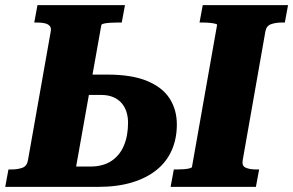

<svg xmlns="http://www.w3.org/2000/svg" viewBox="-46 -730 1145 750"><path d="M620.4 0 633 -68H643.4Q658.8 -68 672.4 -69Q686 -70 694.7 -72.5Q703.4 -75 703.8 -77.4L802 -633Q803 -635 795.8 -637Q788.6 -639 775.6 -640.5Q762.6 -642 743.8 -642H733.4L746 -710H1079.2L1066.6 -642H1056.2Q1031.2 -642 1013 -635.6Q994.8 -629.2 990.8 -608L902 -104Q898 -82 913.8 -75Q929.6 -68 955.8 -68H966.2L953.6 0ZM337.2 0H-25.6L-13 -68H-2.6Q22.4 -68 40.8 -74.4Q59.2 -80.8 63.2 -104L152 -606Q155 -620.4 148.6 -628.2Q142.2 -636 129.4 -639Q116.6 -642 99.4 -642H87.8L100.4 -710H442.2L429.6 -642H412.2Q398.2 -642 383.8 -641Q369.4 -640 360.1 -638Q350.8 -636 349.8 -632L251.4 -79.4H306Q356 -79.4 388.7 -100.9Q421.4 -122.4 437.8 -160.9Q454.2 -199.4 454.2 -251Q454.2 -272.4 448.3 -291.9Q442.4 -311.4 429.7 -326.5Q417 -341.6 396.8 -350.4Q376.6 -359.2 348.6 -359.2H212.8L224 -438.6H373.8Q469 -438.6 529 -413.6Q589 -388.6 616.9 -344.8Q644.8 -301 644.8 -243.8Q644.8 -188.6 625 -143.4Q605.2 -98.2 566 -66.4Q526.8 -34.6 469.4 -17.3Q412 0 337.2 0Z"/></svg>

Font: Roboto Serif 20pt
Style: Italic
Weight: 400
Italic angle: -10°
Designer: Greg Gazdowicz
Foundry: Commercial Type
Version: Version 1.008